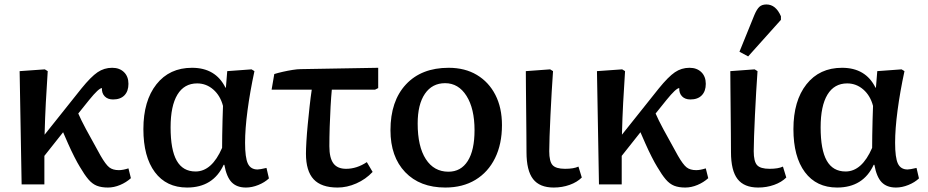

<svg xmlns="http://www.w3.org/2000/svg" viewBox="-20 -827 4161 861"><path d="M464 14Q435 14 414.5 6Q394 -2 376.5 -22.5Q359 -43 338 -79Q328 -95 313.5 -123.5Q299 -152 285.5 -182.5Q272 -213 263 -234L179 -128V0H77L68 -508L181 -516L194 -508Q189 -432 185.5 -366.5Q182 -301 180 -223L345 -430Q388 -483 417.5 -503Q447 -523 483 -523Q516 -523 536 -503.5Q556 -484 556 -451Q556 -418 538 -399.5Q520 -381 487 -381Q463 -381 449.5 -395Q436 -409 437 -432Q423 -432 380 -379L331 -318Q343 -290 365.5 -248Q388 -206 431 -129Q454 -89 470 -76.5Q486 -64 513 -64Q531 -64 556 -72L567 -28Q546 -9 518.5 2.5Q491 14 464 14Z M819 14Q726 14 674.5 -55Q623 -124 623 -248Q623 -375 681.5 -449Q740 -523 841 -523Q947 -523 991 -434H993L999 -508L1108 -516L1121 -508Q1101 -415 1090 -332Q1079 -249 1079 -187Q1079 -120 1091.5 -93.5Q1104 -67 1135 -67Q1146 -67 1175 -74L1186 -27Q1167 -9 1138.5 2.5Q1110 14 1083 14Q1042 14 1019 -9.5Q996 -33 986 -88H983Q936 14 819 14ZM857 -58Q930 -58 976 -164Q976 -186 976.5 -220.5Q977 -255 978 -290.5Q979 -326 980 -352Q968 -398 936.5 -425.5Q905 -453 864 -453Q806 -453 775.5 -402.5Q745 -352 745 -256Q745 -155 772.5 -106.5Q800 -58 857 -58Z M1494 14Q1421 14 1386.5 -23Q1352 -60 1352 -138Q1352 -158 1354 -192.5Q1356 -227 1360 -268.5Q1364 -310 1368.5 -351Q1373 -392 1378 -425H1198L1210 -495Q1226 -500 1248 -505Q1270 -510 1292 -513.5Q1314 -517 1329 -517L1676 -523V-432L1662 -425H1468Q1465 -394 1462.5 -350Q1460 -306 1458.5 -258.5Q1457 -211 1457 -171Q1457 -119 1475 -94.5Q1493 -70 1532 -70Q1580 -70 1625 -100L1651 -56Q1620 -23 1578 -4.5Q1536 14 1494 14Z M1977 14Q1863 14 1797 -55Q1731 -124 1731 -243Q1731 -374 1800.5 -448.5Q1870 -523 1992 -523Q2065 -523 2118.5 -491Q2172 -459 2201.5 -401.5Q2231 -344 2231 -266Q2231 -181 2200 -118Q2169 -55 2112 -20.5Q2055 14 1977 14ZM1991 -57Q2047 -57 2077.5 -105Q2108 -153 2108 -243Q2108 -340 2072 -397Q2036 -454 1976 -454Q1918 -454 1885.5 -406.5Q1853 -359 1853 -273Q1853 -170 1889.5 -113.5Q1926 -57 1991 -57Z M2463 14Q2400 14 2370.5 -24Q2341 -62 2341 -145Q2341 -178 2340.5 -228Q2340 -278 2339.5 -332.5Q2339 -387 2338.5 -434Q2338 -481 2338 -508L2447 -516L2460 -508Q2457 -467 2454 -415Q2451 -363 2448.5 -311Q2446 -259 2444.5 -216Q2443 -173 2443 -149Q2443 -103 2458 -86.5Q2473 -70 2514 -70Q2553 -70 2574 -80L2589 -31Q2568 -10 2534.5 2Q2501 14 2463 14Z M3053 14Q3024 14 3003.5 6Q2983 -2 2965.5 -22.5Q2948 -43 2927 -79Q2917 -95 2902.5 -123.5Q2888 -152 2874.5 -182.5Q2861 -213 2852 -234L2768 -128V0H2666L2657 -508L2770 -516L2783 -508Q2778 -432 2774.5 -366.5Q2771 -301 2769 -223L2934 -430Q2977 -483 3006.5 -503Q3036 -523 3072 -523Q3105 -523 3125 -503.5Q3145 -484 3145 -451Q3145 -418 3127 -399.5Q3109 -381 3076 -381Q3052 -381 3038.5 -395Q3025 -409 3026 -432Q3012 -432 2969 -379L2920 -318Q2932 -290 2954.5 -248Q2977 -206 3020 -129Q3043 -89 3059 -76.5Q3075 -64 3102 -64Q3120 -64 3145 -72L3156 -28Q3135 -9 3107.5 2.5Q3080 14 3053 14Z M3380 14Q3317 14 3287.5 -24Q3258 -62 3258 -145Q3258 -178 3257.5 -228Q3257 -278 3256.5 -332.5Q3256 -387 3255.5 -434Q3255 -481 3255 -508L3364 -516L3377 -508Q3374 -467 3371 -415Q3368 -363 3365.5 -311Q3363 -259 3361.5 -216Q3360 -173 3360 -149Q3360 -103 3375 -86.5Q3390 -70 3431 -70Q3470 -70 3491 -80L3506 -31Q3485 -10 3451.5 2Q3418 14 3380 14ZM3335 -574 3296 -595 3363 -760Q3374 -786 3385.5 -796.5Q3397 -807 3417 -807Q3459 -807 3482 -754V-738Z M3734 14Q3641 14 3589.5 -55Q3538 -124 3538 -248Q3538 -375 3596.5 -449Q3655 -523 3756 -523Q3862 -523 3906 -434H3908L3914 -508L4023 -516L4036 -508Q4016 -415 4005 -332Q3994 -249 3994 -187Q3994 -120 4006.5 -93.5Q4019 -67 4050 -67Q4061 -67 4090 -74L4101 -27Q4082 -9 4053.5 2.5Q4025 14 3998 14Q3957 14 3934 -9.5Q3911 -33 3901 -88H3898Q3851 14 3734 14ZM3772 -58Q3845 -58 3891 -164Q3891 -186 3891.5 -220.5Q3892 -255 3893 -290.5Q3894 -326 3895 -352Q3883 -398 3851.5 -425.5Q3820 -453 3779 -453Q3721 -453 3690.5 -402.5Q3660 -352 3660 -256Q3660 -155 3687.5 -106.5Q3715 -58 3772 -58Z"/></svg>

Font: Literata 12pt Medium
Style: Regular
Weight: 500
Designer: Latin by Veronika Burian and Jose Scaglione. Greek by Irene Vlachou. Cyrillic by Vera Evstafieva.
Foundry: TypeTogether
Version: Version 3.002